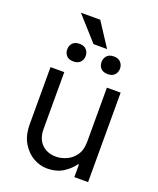

<svg xmlns="http://www.w3.org/2000/svg" viewBox="-163 -996 906 1100"><g transform="rotate(20 290.0 -445.5)"><path d="M423.3 -215.9V-545.5H507.1V0H423.3V-76.7H417.6Q397.4 -45.8 357.4 -19.4Q317.5 7.1 255.7 7.1Q215.9 7.1 175.2 -15.4Q134.6 -38 107.1 -83.6Q79.5 -129.3 79.5 -198.9V-545.5H163.4V-198.9Q163.4 -139.2 196.9 -106.5Q230.5 -73.9 282.7 -73.9Q313.9 -73.9 346.4 -88.1Q378.9 -102.3 401.1 -133.5Q423.3 -164.8 423.3 -215.9ZM254.3 -898.1 348.7 -753.6H266L136.4 -898.1ZM134.6 -674Q134.6 -696.7 148.6 -712.4Q162.6 -728 190.7 -728Q218.4 -728 232.8 -712.4Q247.2 -696.7 247.2 -674Q247.2 -651.6 232.8 -636.2Q218.4 -620.7 190.7 -620.7Q162.6 -620.7 148.6 -636.2Q134.6 -651.6 134.6 -674ZM344.1 -672.9Q344.1 -695.7 358.1 -711.5Q372.2 -727.3 400.2 -727.3Q427.9 -727.3 442.3 -711.5Q456.7 -695.7 456.7 -672.9Q456.7 -650.6 442.3 -635.1Q427.9 -619.7 400.2 -619.7Q372.2 -619.7 358.1 -635.1Q344.1 -650.6 344.1 -672.9Z"/></g></svg>

Font: Interface
Style: Regular
Weight: 400
Designer: Rasmus Andersson
Foundry: rsms
Version: Version 1.8